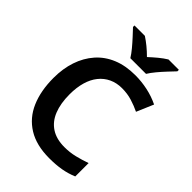

<svg xmlns="http://www.w3.org/2000/svg" viewBox="-269 -1052 1178 1178"><g transform="rotate(45 320.0 -463.0)"><path d="M399 -610Q353 -610 315.5 -592.5Q278 -575 251.5 -542Q225 -509 211.5 -462Q198 -415 198 -356Q198 -277 220.5 -220.5Q243 -164 289 -134Q335 -104 404 -104Q451 -104 494 -114.5Q537 -125 579 -140V-24Q536 -6 490.5 2Q445 10 387 10Q275 10 201.5 -35.5Q128 -81 92.5 -163.5Q57 -246 57 -357Q57 -438 79.5 -505Q102 -572 145.5 -621.5Q189 -671 253 -697.5Q317 -724 401 -724Q455 -724 508.5 -712.5Q562 -701 609 -678L562 -568Q527 -585 486.5 -597.5Q446 -610 399 -610ZM305 -776Q291 -799 269 -825.5Q247 -852 223 -878Q199 -904 181 -923V-936H271Q297 -919 322 -898.5Q347 -878 372 -853Q399 -878 424.5 -899Q450 -920 476 -936H566V-923Q548 -904 524 -878.5Q500 -853 477.5 -826Q455 -799 441 -776Z"/></g></svg>

Font: Noto Sans Oriya SemiBold
Style: Regular
Weight: 600
Version: Version 2.003